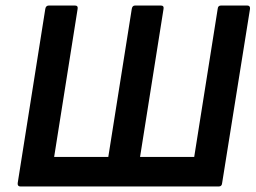

<svg xmlns="http://www.w3.org/2000/svg" viewBox="-20 -675 925 695"><path d="M54 0Q43 0 44 -12L144 -643Q146 -655 157 -655H251Q263 -655 261 -643L176 -107H372L457 -643Q459 -655 469 -655H562Q574 -655 572 -643L487 -107H683L768 -643Q769 -655 780 -655H875Q886 -655 885 -643L784 -12Q783 0 772 0Z"/></svg>

Font: Sofia Sans
Style: Bold Italic
Weight: 700
Italic angle: -9°
Designer: Botio Nikoltchev, Ani Petrova
Foundry: lettersoup
Version: Version 4.101; ttfautohint (v1.8.4.7-5d5b)